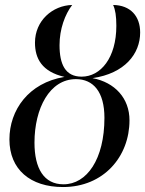

<svg xmlns="http://www.w3.org/2000/svg" viewBox="-20 -745 585 774"><path d="M234 9C398 9 502 -114 502 -260C502 -349 443 -413 353 -430C483 -449 545 -528 545 -614C545 -680 506 -724 436 -725C445 -706 449 -680 449 -641C449 -512 386 -436 309 -436C243 -436 220 -486 220 -563C220 -628 242 -687 271 -725C192 -723 121 -662 121 -573C121 -509 149 -456 240 -435C95 -411 18 -301 18 -183C18 -62 102 9 234 9ZM236 -2C157 -2 119 -66 119 -170C119 -308 180 -426 286 -426C356 -426 401 -375 401 -270C401 -103 330 -2 236 -2Z"/></svg>

Font: Noto Serif Display SemiCondensed
Style: Italic
Weight: 400
Width: 4
Italic angle: -12°
Designer: Monotype Design Team
Foundry: Monotype Imaging Inc.
Version: Version 2.009